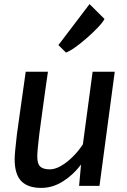

<svg xmlns="http://www.w3.org/2000/svg" viewBox="-20 -907 622 937"><path d="M181 10Q116 10 83.8 -23.2Q51.5 -56.5 51.5 -130.5Q51.5 -146 54.5 -177Q57.5 -208 62.5 -251Q68.5 -294.5 76 -347.8Q83.5 -401 91.2 -455.5Q99 -510 105.5 -557H214Q212.5 -547.5 208.5 -519.5Q204.5 -491.5 199.2 -453.8Q194 -416 188.5 -376.2Q183 -336.5 178.5 -302.8Q174 -269 171.5 -250Q167 -212.5 164.5 -185.5Q162 -158.5 162 -142Q162 -107.5 176.5 -94Q191 -80.5 223 -80.5Q248 -80.5 276.8 -96.8Q305.5 -113 333.8 -140.8Q362 -168.5 384.5 -202.5L432 -557H540L465.5 0H366L375.5 -104Q337.5 -53.5 287.2 -21.8Q237 10 181 10ZM302 -650.5 265 -687 417 -887 490 -814.5Q481.5 -798 458 -773.2Q434.5 -748.5 405 -722.5Q375.5 -696.5 347.8 -676.8Q320 -657 302 -650.5Z"/></svg>

Font: Merriweather Sans Italic
Style: Regular
Weight: 400
Italic angle: -7.5°
Designer: Eben Sorkin
Foundry: Eben Sorkin
Version: Version 1.008; ttfautohint (v1.7.19-72a1) -l 8 -r 50 -G 200 